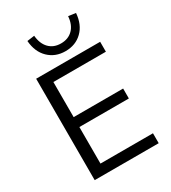

<svg xmlns="http://www.w3.org/2000/svg" viewBox="-222 -1045 1027 1156"><g transform="rotate(-30 291.5 -467.5)"><path d="M87 0V-705H532V-636H167V-392H511V-323H167V-69H532V0ZM324 -760Q254 -760 207.5 -805Q161 -850 155 -928L206 -935Q211 -878 242 -846Q273 -814 324 -814Q375 -814 406.5 -846Q438 -878 442 -935L493 -928Q487 -850 441 -805Q395 -760 324 -760Z"/></g></svg>

Font: Nunito Sans 12pt ExtraLight 12pt
Style: Regular
Weight: 400
Version: Version 3.101;gftools[0.9.27]